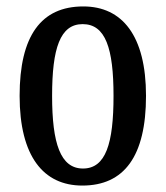

<svg xmlns="http://www.w3.org/2000/svg" viewBox="-20 -567 515 597"><path d="M236 10C366 10 434 -81 434 -269C434 -456 360 -547 239 -547C108 -547 41 -456 41 -269C41 -81 115 10 236 10ZM238 -43C168 -43 142 -121 142 -269C142 -417 167 -492 237 -492C308 -492 333 -417 333 -269C333 -121 309 -43 238 -43Z"/></svg>

Font: Noto Serif Ethiopic ExtraCondensed Medium
Style: Regular
Weight: 500
Width: 2
Designer: Monotype Design Team
Foundry: Monotype Imaging Inc.
Version: Version 2.102